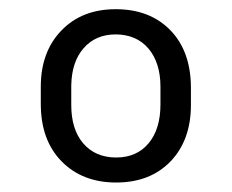

<svg xmlns="http://www.w3.org/2000/svg" viewBox="-20 -733 495 409"><path d="M66.9 -548.3Q66.9 -622.6 110.8 -668Q154.3 -713.4 226.6 -713.4Q299.3 -713.4 343 -668.5Q386.7 -623.5 386.7 -545.4V-509.3Q386.7 -434.6 343.3 -389.2Q299.8 -344.2 227.5 -344.2Q191.4 -344.2 162.4 -355.5Q133.3 -366.7 111.1 -389.4Q88.9 -412.1 77.9 -442.6Q66.9 -473.1 66.9 -512.2ZM131.8 -509.3Q131.8 -457.5 157.2 -427.7Q183.1 -397.5 227.5 -397.5Q271.5 -397.5 296.9 -428.2Q321.8 -458.5 321.8 -510.3V-548.3Q321.8 -573.7 315.4 -594Q309.1 -614.3 296.4 -629.4Q283.7 -644.5 265.9 -652.1Q248 -659.7 226.6 -659.7Q183.6 -659.7 158.2 -630.4Q132.8 -601.6 131.8 -551.3Z"/></svg>

Font: Vazir Light UI
Style: Light-UI
Weight: 300
Designer: Saber Rastikerdar
Foundry: Saber Rastikerdar
Version: Version 30.0.0